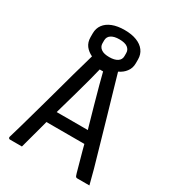

<svg xmlns="http://www.w3.org/2000/svg" viewBox="-211 -1014 1023 1131"><g transform="rotate(30 300.0 -448.5)"><path d="M118 0H37Q33 0 30.5 -2Q28 -4 27 -7Q26 -10 27 -14Q38 -50 51 -96Q64 -142 78.5 -194Q93 -246 108.5 -301.5Q124 -357 139 -412Q154 -467 168.5 -520Q183 -573 197 -620Q203 -644 210 -666Q181 -680 164 -702Q146 -726 146 -760V-786Q146 -820 164.5 -845Q183 -870 217.5 -883.5Q252 -897 300 -897Q348 -897 382.5 -883.5Q417 -870 435.5 -845Q454 -820 454 -786V-760Q454 -726 435 -702Q418 -679 388 -665Q404 -611 420 -554Q441 -482 462.5 -407.5Q484 -333 506 -256Q528 -179 551 -99Q557 -74 564 -49.5Q571 -25 577 0H497Q491 0 487.5 -1.5Q484 -3 481.5 -8.5Q479 -14 476 -25Q458 -90 439 -159L429 -197H171L161 -159Q140 -83 118 0ZM406 -278Q403 -286 401 -294Q382 -360 364.5 -423Q347 -486 332 -541Q320 -585 311 -622H288Q279 -585 268 -543Q254 -492 237.5 -431.5Q221 -371 201 -303Q198 -291 194 -278ZM300 -834Q265 -834 245 -821Q225 -808 225 -783V-763Q225 -752 230 -742.5Q235 -733 245 -726Q255 -719 268.5 -716Q282 -713 300 -713Q335 -713 355 -726Q375 -739 375 -763V-783Q375 -795 370.5 -804Q366 -813 357 -820Q348 -827 333.5 -830.5Q319 -834 300 -834Z"/></g></svg>

Font: Code D OnePiece
Style: Regular
Weight: 400
Version: Version 1.085; ttfautohint (v1.8.4.7-5d5b);Nerd Fonts 3.0.2